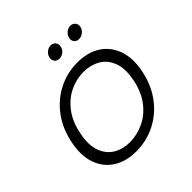

<svg xmlns="http://www.w3.org/2000/svg" viewBox="-178 -797 943 943"><g transform="rotate(-45 293.5 -326.0)"><path d="M241 7Q171 7 122 -24Q73 -55 52.5 -112.5Q32 -170 48 -249Q64 -329 107.5 -387Q151 -445 212.5 -476Q274 -507 345 -507Q415 -507 464 -476Q513 -445 534 -387.5Q555 -330 539 -251Q523 -171 479.5 -113Q436 -55 374 -24Q312 7 241 7ZM251 -47Q299 -47 346 -68.5Q393 -90 428.5 -135Q464 -180 478 -250Q492 -320 474.5 -365Q457 -410 419 -431.5Q381 -453 333 -453Q285 -453 239 -431.5Q193 -410 158 -365Q123 -320 109 -250Q95 -180 112 -135Q129 -90 166 -68.5Q203 -47 251 -47ZM296 -582Q280 -582 271 -593Q262 -604 265 -620Q268 -636 281.5 -647.5Q295 -659 311 -659Q327 -659 336.5 -647.5Q346 -636 342 -620Q340 -604 326 -593Q312 -582 296 -582ZM433 -582Q416 -582 407 -593Q398 -604 402 -620Q404 -636 418 -647.5Q432 -659 448 -659Q463 -659 473 -647.5Q483 -636 479 -620Q476 -604 462 -593Q448 -582 433 -582Z"/></g></svg>

Font: Albert Sans Light
Style: Italic
Weight: 300
Italic angle: -11.25°
Designer: Andreas Rasmussen
Foundry: a.Foundry
Version: Version 1.025